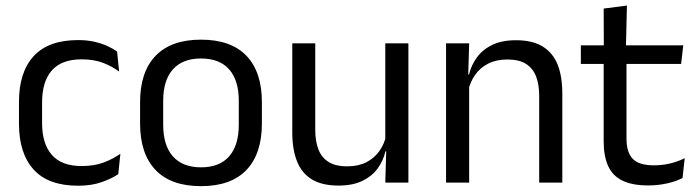

<svg xmlns="http://www.w3.org/2000/svg" viewBox="-20 -640 2444 673"><path d="M254 11Q149 11 97.8 -45.8Q46.5 -102.5 46.5 -206.5V-282.5Q46.5 -387 98 -443.2Q149.5 -499.5 254 -499.5Q285 -499.5 310.5 -493.8Q336 -488 356.2 -478.8Q376.5 -469.5 390.5 -459.5L397.5 -389Q374 -407 341.8 -419.5Q309.5 -432 266 -432Q196 -432 161.8 -393.2Q127.5 -354.5 127.5 -280.5V-208.5Q127.5 -136 161.8 -97Q196 -58 266 -58Q311 -58 343.8 -70.5Q376.5 -83 402 -101L394.5 -29.5Q372.5 -14.5 337 -1.8Q301.5 11 254 11Z M684.5 12.5Q579.5 12.5 525.2 -44.2Q471 -101 471 -207.5V-282Q471 -388 525.5 -444.5Q580 -501 684.5 -501Q789.5 -501 843.8 -444.5Q898 -388 898 -282V-207.5Q898 -101 843.8 -44.2Q789.5 12.5 684.5 12.5ZM684.5 -53.5Q749.5 -53.5 783.2 -92Q817 -130.5 817 -203V-286.5Q817 -358.5 783.2 -396.8Q749.5 -435 684.5 -435Q620 -435 586 -396.8Q552 -358.5 552 -286.5V-203Q552 -130.5 586 -92Q620 -53.5 684.5 -53.5Z M1085 -488V-184.5Q1085 -146 1095.8 -117.2Q1106.5 -88.5 1131 -72.8Q1155.5 -57 1197 -57Q1236 -57 1264 -71.2Q1292 -85.5 1309.8 -110.5Q1327.5 -135.5 1334 -167L1348.5 -109.5H1331Q1323.5 -76.5 1303.5 -49.2Q1283.5 -22 1249.8 -5.8Q1216 10.5 1166.5 10.5Q1109 10.5 1073.2 -11.2Q1037.5 -33 1021 -74.8Q1004.5 -116.5 1004.5 -175.5V-488ZM1411.5 -488V0H1330.5L1334 -117L1330.5 -122V-488Z M1870 0V-303.5Q1870 -343 1859.2 -371.5Q1848.5 -400 1824.2 -415.8Q1800 -431.5 1758 -431.5Q1719.5 -431.5 1691.2 -417Q1663 -402.5 1645.5 -377.8Q1628 -353 1621 -321.5L1606.5 -379H1624Q1632 -412 1652 -439.2Q1672 -466.5 1705.8 -482.8Q1739.5 -499 1788.5 -499Q1846.5 -499 1882.2 -477Q1918 -455 1934.5 -413.8Q1951 -372.5 1951 -312.5V0ZM1543.5 0V-488H1624.5L1621 -371L1624.5 -366.5V0Z M2252.5 10Q2196 10 2161.5 -7Q2127 -24 2111.5 -58.5Q2096 -93 2096 -144.5V-452.5H2176V-154Q2176 -106 2198 -83.2Q2220 -60.5 2272 -60.5Q2301.5 -60.5 2328.8 -67Q2356 -73.5 2380 -85.5L2372.5 -16Q2349 -4 2317.5 3Q2286 10 2252.5 10ZM2016 -416V-481H2375L2367.5 -416ZM2096.5 -473 2096 -610 2177.5 -620.5 2174 -473Z"/></svg>

Font: Anek Odia Medium
Style: Regular
Weight: 400
Version: Version 1.003